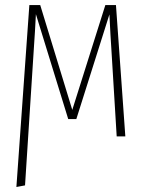

<svg xmlns="http://www.w3.org/2000/svg" viewBox="-20 -540 576 760"><path d="M439 -520 476.1 0H441.9L420.9 -344.2Q417.5 -392.1 413.1 -482.9L282.2 -68.8H250L122.1 -483.9Q118.7 -415 113.8 -345.2L79.1 193.8L44.9 200.2L96.2 -520H139.2L266.1 -105L397 -520Z"/></svg>

Font: Fira Sans Compressed UltraLight
Style: Regular
Weight: 200
Width: 1
Designer: Carrois Corporate & Edenspiekermann AG
Foundry: Carrois Corporate GbR & Edenspiekermann AG
Version: Version 4.203;PS 004.203;hotconv 1.0.88;makeotf.lib2.5.64775